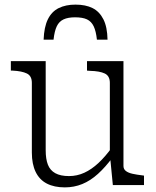

<svg xmlns="http://www.w3.org/2000/svg" viewBox="-20 -802 674 832"><path d="M307 -782Q265 -782 234.5 -767Q204 -752 187.5 -718.5Q171 -685 169 -630H212Q216 -667 226 -688Q236 -709 255.5 -718Q275 -727 305 -727Q338 -727 357 -718Q376 -709 386 -688Q396 -667 400 -630H446Q445 -685 428 -718.5Q411 -752 381 -767Q351 -782 307 -782ZM178 -537V-151Q178 -113 187.5 -88.5Q197 -64 219.5 -51.5Q242 -39 279 -39Q314 -39 345.5 -53.5Q377 -68 406.5 -95.5Q436 -123 465 -163L468 -120Q437 -78 404.5 -48.5Q372 -19 336.5 -4.5Q301 10 261 10Q215 10 183 -6.5Q151 -23 134.5 -57Q118 -91 118 -141V-443Q118 -473 96.5 -483.5Q75 -494 35 -496H27V-537ZM515 -537V-83Q515 -69 525.5 -61Q536 -53 554 -49Q572 -45 597 -42L604 -41V0H469L457 -123L456 -127V-443Q456 -473 434 -483.5Q412 -494 370 -495L357 -496V-537Z"/></svg>

Font: Roboto Serif ExtraLight
Style: Regular
Weight: 250
Version: Version 1.007